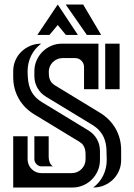

<svg xmlns="http://www.w3.org/2000/svg" viewBox="-20 -839 601 859"><path d="M362.8 -126Q362.8 -137.7 362.8 -148.7Q362.8 -159.7 360.6 -169.7Q358.4 -179.7 352.8 -188.5Q347.2 -197.3 335.4 -204.6L132.8 -327.6Q87.9 -355 63.5 -398.4Q39.1 -441.9 39.1 -494.6V-520.5Q39.1 -546.4 48.8 -568.8Q58.6 -591.3 75.7 -607.9Q92.8 -624.5 115.5 -634Q138.2 -643.6 164.1 -643.6Q134.8 -621.6 119.1 -589.4Q103.5 -557.1 103.5 -520.5Q103.5 -497.6 106 -477.8Q108.4 -458 115.5 -440.7Q122.6 -423.3 135.5 -408.4Q148.4 -393.6 169.4 -380.9L375 -255.9Q399.9 -240.7 413.6 -216.6Q427.2 -192.4 427.2 -163.1V-123Q427.2 -97.7 417.5 -75.2Q407.7 -52.7 391.1 -36.1Q374.5 -19.5 352.1 -9.8Q329.6 0 304.2 0H39.1V-229.5H103.5V-126Q103.5 -113.3 108.4 -102.1Q113.3 -90.8 121.6 -82.5Q129.9 -74.2 141.1 -69.3Q152.3 -64.5 165 -64.5H301.3Q314 -64.5 325.2 -69.3Q336.4 -74.2 344.7 -82.5Q353 -90.8 357.9 -102.1Q362.8 -113.3 362.8 -126ZM259.8 -579.1Q247.1 -579.1 235.8 -574.2Q224.6 -569.3 216.3 -561Q208 -552.7 203.1 -541.5Q198.2 -530.3 198.2 -517.6Q198.2 -507.8 199.2 -499.3Q200.2 -490.7 203.1 -483.2Q206.1 -475.6 211.4 -469.2Q216.8 -462.9 226.1 -457L428.2 -334Q473.1 -306.2 497.6 -262.9Q522 -219.7 522 -167V-123Q522 -97.2 512.2 -74.7Q502.4 -52.2 485.4 -35.6Q468.3 -19 445.6 -9.5Q422.9 0 397 0Q426.3 -22 441.9 -54.2Q457.5 -86.4 457.5 -123Q457.5 -148.4 456.3 -170.9Q455.1 -193.4 448.7 -212.9Q442.4 -232.4 429 -249.5Q415.5 -266.6 391.6 -281.2L186 -406.2Q161.1 -421.4 147.5 -445.6Q133.8 -469.7 133.8 -499V-520.5Q133.8 -545.9 143.6 -568.4Q153.3 -590.8 169.9 -607.4Q186.5 -624 209 -633.8Q231.4 -643.6 256.8 -643.6H420.4V-439.9H356V-539.6Q356 -555.7 344.2 -567.4Q332.5 -579.1 316.4 -579.1ZM515.1 -643.6V-439.9H450.7V-643.6ZM147 -682.6 238.3 -818.8 328.6 -682.6H274.9L238.3 -727.1L201.2 -682.6ZM352.1 -818.8 432.6 -682.6H368.7L273.9 -818.8ZM197.8 -136.7Q197.8 -125 202.1 -113.3Q206.5 -101.6 216.8 -94.7H166Q152.8 -94.7 143.3 -104.5Q133.8 -114.3 133.8 -127.4V-229.5H197.8Z"/></svg>

Font: Isar CAT
Style: Regular
Weight: 400
Designer: Digitized by Peter Wiegel
Foundry: CAT-Fonts, Peter Wiegel
Version: Version 1.000; ttfautohint (v1.3)